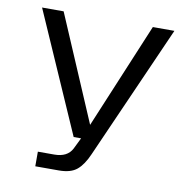

<svg xmlns="http://www.w3.org/2000/svg" viewBox="-73 -554 723 763"><g transform="rotate(10 288.5 -172.0)"><path d="M214 141H119V82H185Q238 82 257 45L279 0H249L36 -485H123L305 -59L483 -485H570L331 55Q312 99 287 120Q262 141 214 141Z"/></g></svg>

Font: Sarpanch
Style: Regular
Weight: 400
Designer: Manushi Parikh (Devanagari and Latin), Jyotish Sonowal (Devanagari)
Foundry: Indian Type Foundry
Version: Version 2.004;PS 1.0;hotconv 1.0.78;makeotf.lib2.5.61930; tt